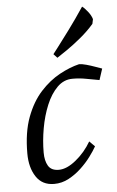

<svg xmlns="http://www.w3.org/2000/svg" viewBox="-52 -739 480 787"><g transform="rotate(-5 188.0 -345.0)"><path d="M139 12Q90 12 65 -26Q40 -64 40 -122Q40 -209 63 -270.5Q86 -332 123 -372.5Q160 -413 202.5 -436Q245 -459 283 -468Q295 -468 313 -463Q331 -458 349 -451.5Q367 -445 376 -442L361 -396Q332 -401 306 -406Q280 -411 251 -411Q215 -411 188 -384Q161 -357 143 -313.5Q125 -270 116 -219Q107 -168 107 -120Q107 -86 119.5 -65Q132 -44 163 -44Q196 -44 234 -75Q272 -106 297 -149L319 -127Q309 -109 291.5 -85.5Q274 -62 250.5 -40Q227 -18 199 -3Q171 12 139 12ZM197 -502 182 -518Q182 -518 202 -544Q222 -570 253 -612Q284 -654 316 -702Q325 -696 338.5 -679Q352 -662 356 -647L352 -628Q328 -600 296.5 -574Q265 -548 238 -529.5Q211 -511 197 -502Z"/></g></svg>

Font: Mate
Style: Italic
Weight: 400
Italic angle: -10.8°
Designer: Eduardo Rodriguez Tunni
Foundry: Eduardo Rodriguez Tunni
Version: Version 1.003; ttfautohint (v1.8.4.7-5d5b);gftools[0.9.24]